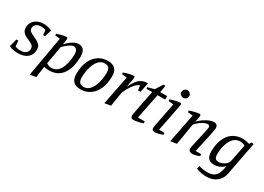

<svg xmlns="http://www.w3.org/2000/svg" viewBox="-11 -1542 3529 2566"><g transform="rotate(30 1753.5 -259.5)"><path d="M142 9Q111 9 73.5 2.5Q36 -4 7 -20L38 -140H68L75 -54Q90 -48 108.5 -43.5Q127 -39 155 -39Q207 -39 238 -61Q269 -83 269 -132Q269 -153 256 -170.5Q243 -188 211 -202L135 -237Q110 -249 88 -275Q66 -301 66 -344Q66 -390 89 -426.5Q112 -463 154.5 -484Q197 -505 255 -505Q284 -505 317.5 -498Q351 -491 380 -476L347 -370H318L310 -444Q299 -450 279 -453.5Q259 -457 244 -457Q193 -457 164.5 -433.5Q136 -410 136 -375Q136 -348 151 -333Q166 -318 195 -304L267 -269Q300 -253 322 -228Q344 -203 344 -157Q344 -81 291 -36Q238 9 142 9Z M427 177 536 -440 462 -447 457 -471Q485 -481 513 -489Q541 -497 565 -501.5Q589 -506 603 -506Q613 -506 617 -499.5Q621 -493 621 -482Q621 -469 618 -448Q615 -427 611.5 -410.5Q608 -394 608 -394Q634 -425 665.5 -450Q697 -475 730.5 -490.5Q764 -506 793 -506Q837 -506 866.5 -475.5Q896 -445 896 -368Q896 -296 881 -230Q866 -164 833.5 -112Q801 -60 748 -30Q695 0 619 0Q593 0 575.5 -2.5Q558 -5 543 -9L519 162ZM629 -45Q676 -45 708.5 -68Q741 -91 761 -128.5Q781 -166 792 -208Q803 -250 807 -289Q811 -328 811 -354Q811 -388 803 -408Q795 -428 781 -437Q767 -446 748 -446Q734 -446 713.5 -436Q693 -426 671 -410Q649 -394 630 -376.5Q611 -359 600 -344L553 -71Q565 -61 586.5 -53Q608 -45 629 -45Z M1111 9Q1034 9 997.5 -29.5Q961 -68 961 -143Q961 -258 997 -338.5Q1033 -419 1096.5 -462Q1160 -505 1241 -505Q1293 -505 1326 -488Q1359 -471 1375.5 -438Q1392 -405 1392 -355Q1392 -241 1356 -159.5Q1320 -78 1256.5 -34.5Q1193 9 1111 9ZM1130 -40Q1178 -40 1212 -70.5Q1246 -101 1266.5 -149.5Q1287 -198 1296.5 -253Q1306 -308 1306 -357Q1306 -401 1288.5 -428Q1271 -455 1224 -455Q1185 -455 1155.5 -435Q1126 -415 1105.5 -381.5Q1085 -348 1072 -306.5Q1059 -265 1053 -221Q1047 -177 1047 -138Q1047 -94 1065 -67Q1083 -40 1130 -40Z M1481 9 1570 -437 1494 -445 1490 -470Q1518 -480 1546.5 -488Q1575 -496 1599.5 -500.5Q1624 -505 1639 -505Q1648 -505 1652.5 -499Q1657 -493 1657 -483Q1657 -471 1653 -448.5Q1649 -426 1642.5 -395.5Q1636 -365 1630 -329Q1659 -390 1689.5 -431Q1720 -472 1759.5 -492.5Q1799 -513 1854 -513L1824 -364H1787L1775 -436Q1754 -431 1728 -409Q1702 -387 1672.5 -343Q1643 -299 1611 -228L1576 -7Z M1930 9Q1904 9 1894 -2.5Q1884 -14 1884 -34Q1884 -42 1889.5 -73Q1895 -104 1903.5 -149.5Q1912 -195 1922.5 -247Q1933 -299 1943 -349Q1953 -399 1961 -439H1873L1869 -462L1971 -490L2042 -600H2073L2054 -493H2161V-439H2044L1966 -50H2071V-19Q2027 -5 1988.5 2Q1950 9 1930 9Z M2257 9Q2232 9 2221.5 -2.5Q2211 -14 2211 -33Q2211 -40 2216 -69.5Q2221 -99 2230 -143.5Q2239 -188 2249 -240Q2259 -292 2269.5 -343.5Q2280 -395 2288 -438L2212 -445L2208 -470Q2236 -480 2265 -488Q2294 -496 2318.5 -500.5Q2343 -505 2357 -505Q2367 -505 2371.5 -499.5Q2376 -494 2376 -483Q2376 -479 2370 -447.5Q2364 -416 2354.5 -367.5Q2345 -319 2334 -262.5Q2323 -206 2312 -150Q2301 -94 2292 -49H2377V-19Q2335 -5 2305.5 2Q2276 9 2257 9ZM2358 -580Q2334 -580 2316 -596Q2298 -612 2298 -637Q2298 -662 2316 -679.5Q2334 -697 2358 -697Q2381 -697 2399.5 -679.5Q2418 -662 2418 -637Q2418 -612 2399.5 -596Q2381 -580 2358 -580Z M2498 9 2586 -437 2511 -445 2507 -470Q2535 -480 2563.5 -487.5Q2592 -495 2616.5 -500Q2641 -505 2656 -505Q2666 -505 2670.5 -498.5Q2675 -492 2675 -481Q2675 -474 2672 -455Q2669 -436 2665 -416Q2661 -396 2658 -385Q2689 -419 2729 -446.5Q2769 -474 2809 -490Q2849 -506 2878 -506Q2906 -506 2922.5 -491.5Q2939 -477 2939 -444Q2939 -434 2933.5 -403Q2928 -372 2919 -328Q2910 -284 2899 -234.5Q2888 -185 2877 -136.5Q2866 -88 2857 -48H2943V-19Q2915 -6 2888 1.5Q2861 9 2840 9Q2812 9 2794.5 -3Q2777 -15 2777 -43Q2777 -51 2782.5 -78Q2788 -105 2796.5 -143Q2805 -181 2814.5 -223Q2824 -265 2832.5 -303.5Q2841 -342 2846.5 -370Q2852 -398 2852 -408Q2852 -425 2842.5 -432.5Q2833 -440 2819 -440Q2797 -440 2766 -426Q2735 -412 2703.5 -387.5Q2672 -363 2647 -331L2593 -6Z M3149 178Q3113 178 3068.5 170Q3024 162 2991 147L3004 101Q3027 110 3064 115.5Q3101 121 3133 121Q3189 121 3225.5 102Q3262 83 3283.5 39Q3305 -5 3315 -80Q3293 -54 3264.5 -38.5Q3236 -23 3208.5 -17Q3181 -11 3159 -11Q3127 -11 3100 -22Q3073 -33 3057 -64Q3041 -95 3041 -153Q3041 -222 3057.5 -285Q3074 -348 3108.5 -398Q3143 -448 3197.5 -476.5Q3252 -505 3328 -505Q3351 -505 3374 -500.5Q3397 -496 3412.5 -491.5Q3428 -487 3428 -487L3450 -522L3482 -514L3385 -5Q3378 34 3359.5 67Q3341 100 3311.5 125Q3282 150 3241.5 164Q3201 178 3149 178ZM3193 -73Q3213 -73 3240.5 -81.5Q3268 -90 3294 -110Q3320 -130 3333 -163L3387 -433Q3375 -444 3355 -450Q3335 -456 3314 -456Q3268 -456 3235.5 -434.5Q3203 -413 3182 -378.5Q3161 -344 3149 -304Q3137 -264 3132.5 -226.5Q3128 -189 3128 -163Q3128 -108 3145.5 -90.5Q3163 -73 3193 -73Z"/></g></svg>

Font: Manuale
Style: Italic
Weight: 400
Italic angle: -11°
Designer: Eduardo Tunni / Pablo Cosgaya
Foundry: Eduardo Tunni / Pablo Cosgaya
Version: Version 1.002